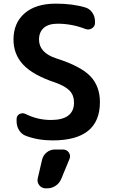

<svg xmlns="http://www.w3.org/2000/svg" viewBox="-20 -760 622 1053"><path d="M281 -308Q161 -348 107.5 -405Q54 -462 54 -543Q54 -634 115 -687Q176 -740 286 -740Q379 -740 448 -719Q472 -712 486.5 -690.5Q501 -669 501 -643V-634Q501 -615 484 -604.5Q467 -594 449 -601Q374 -630 296 -630Q246 -630 220 -607Q194 -584 194 -543Q194 -471 288 -440Q423 -397 475.5 -342Q528 -287 528 -200Q528 10 269 10Q188 10 122 -15Q98 -24 84.5 -46Q71 -68 71 -95V-107Q71 -126 87 -134.5Q103 -143 120 -135Q186 -102 259 -102Q386 -102 386 -198Q386 -237 362 -262.5Q338 -288 281 -308ZM281 60H326Q346 60 357.5 76.5Q369 93 361 112L316 221Q306 245 285 259Q264 273 238 273H231Q209 273 195.5 256Q182 239 187 218L211 115Q217 91 236.5 75.5Q256 60 281 60Z"/></svg>

Font: Rounded Mplus 1c Bold
Style: Bold
Weight: 700
Version: Version 1.059.20150529